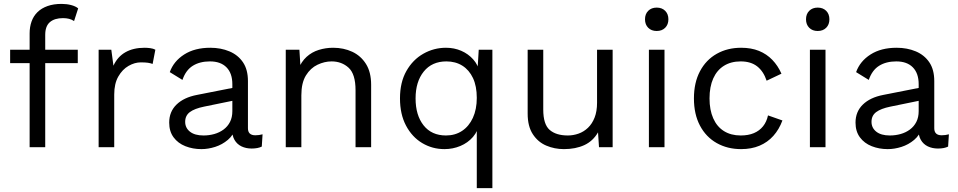

<svg xmlns="http://www.w3.org/2000/svg" viewBox="-20 -755 4914 985"><path d="M296 -735Q322 -735 345 -729Q368 -723 381 -712L360 -647Q348 -655 334 -658.5Q320 -662 303 -662Q260 -662 236 -641.5Q212 -621 212 -576V-500V-474V0H132V-584Q132 -617 142 -645Q152 -673 172.5 -693Q193 -713 224 -724Q255 -735 296 -735ZM379 -500V-431H32V-500Z M486 0V-500H551L562 -418Q583 -464 623.5 -487Q664 -510 722 -510Q735 -510 750.5 -508Q766 -506 777 -500L763 -427Q752 -431 739 -433Q726 -435 702 -435Q671 -435 639.5 -417Q608 -399 587 -362.5Q566 -326 566 -270V0Z M1172 -323Q1172 -379 1142 -409.5Q1112 -440 1057 -440Q1005 -440 969 -417.5Q933 -395 916 -345L851 -385Q871 -441 925 -475.5Q979 -510 1059 -510Q1113 -510 1157 -491.5Q1201 -473 1226.5 -435.5Q1252 -398 1252 -339V-97Q1252 -61 1290 -61Q1309 -61 1327 -66L1323 -3Q1303 7 1271 7Q1242 7 1219 -4Q1196 -15 1183 -37.5Q1170 -60 1171 -94L1190 -101Q1178 -62 1149 -37.5Q1120 -13 1084 -1.5Q1048 10 1013 10Q969 10 931 -5Q893 -20 870.5 -50.5Q848 -81 848 -126Q848 -182 885.5 -218.5Q923 -255 990 -268L1188 -307V-241L1027 -208Q978 -198 954 -180Q930 -162 930 -130Q930 -99 954.5 -79.5Q979 -60 1024 -60Q1053 -60 1079.5 -67.5Q1106 -75 1127 -90.5Q1148 -106 1160 -129.5Q1172 -153 1172 -185Z M1446 0V-500H1516L1523 -388L1510 -399Q1526 -439 1553 -463.5Q1580 -488 1615.5 -499Q1651 -510 1689 -510Q1743 -510 1787 -489.5Q1831 -469 1857.5 -427Q1884 -385 1884 -320V0H1804V-292Q1804 -375 1768.5 -407.5Q1733 -440 1681 -440Q1645 -440 1609 -423Q1573 -406 1549.5 -368Q1526 -330 1526 -266V0Z M2426 210V-137L2440 -127Q2433 -83 2406.5 -52.5Q2380 -22 2341.5 -6Q2303 10 2260 10Q2198 10 2146 -21Q2094 -52 2063 -110.5Q2032 -169 2032 -250Q2032 -333 2065 -391Q2098 -449 2152 -479.5Q2206 -510 2268 -510Q2310 -510 2346 -494.5Q2382 -479 2407.5 -450.5Q2433 -422 2441 -383H2429L2436 -500H2506V210ZM2268 -60Q2315 -60 2350.5 -83.5Q2386 -107 2406 -150.5Q2426 -194 2426 -253Q2426 -313 2406.5 -354.5Q2387 -396 2352 -418Q2317 -440 2270 -440Q2196 -440 2154 -388Q2112 -336 2112 -250Q2112 -164 2153 -112Q2194 -60 2268 -60Z M2873 10Q2825 10 2782.5 -8Q2740 -26 2713.5 -66.5Q2687 -107 2687 -172V-500H2767V-193Q2767 -117 2800 -88.5Q2833 -60 2893 -60Q2921 -60 2948 -69.5Q2975 -79 2996.5 -99.5Q3018 -120 3030.5 -152Q3043 -184 3043 -228V-500H3123V0H3053L3048 -76Q3022 -31 2977.5 -10.5Q2933 10 2873 10Z M3389 -500V0H3309V-500ZM3349 -596Q3322 -596 3305.5 -612.5Q3289 -629 3289 -656Q3289 -683 3305.5 -699.5Q3322 -716 3349 -716Q3376 -716 3392.5 -699.5Q3409 -683 3409 -656Q3409 -629 3392.5 -612.5Q3376 -596 3349 -596Z M3782 -510Q3834 -510 3873.5 -494Q3913 -478 3942 -448Q3971 -418 3989 -377L3913 -341Q3897 -389 3864.5 -414.5Q3832 -440 3780 -440Q3730 -440 3694 -417.5Q3658 -395 3639 -352.5Q3620 -310 3620 -250Q3620 -191 3639 -148Q3658 -105 3694 -82.5Q3730 -60 3780 -60Q3819 -60 3847.5 -72Q3876 -84 3894.5 -107Q3913 -130 3920 -163L3994 -137Q3977 -91 3947.5 -58Q3918 -25 3876.5 -7.5Q3835 10 3782 10Q3712 10 3657 -21Q3602 -52 3571 -110.5Q3540 -169 3540 -250Q3540 -331 3571 -389.5Q3602 -448 3657 -479Q3712 -510 3782 -510Z M4215 -500V0H4135V-500ZM4175 -596Q4148 -596 4131.5 -612.5Q4115 -629 4115 -656Q4115 -683 4131.5 -699.5Q4148 -716 4175 -716Q4202 -716 4218.5 -699.5Q4235 -683 4235 -656Q4235 -629 4218.5 -612.5Q4202 -596 4175 -596Z M4693 -323Q4693 -379 4663 -409.5Q4633 -440 4578 -440Q4526 -440 4490 -417.5Q4454 -395 4437 -345L4372 -385Q4392 -441 4446 -475.5Q4500 -510 4580 -510Q4634 -510 4678 -491.5Q4722 -473 4747.5 -435.5Q4773 -398 4773 -339V-97Q4773 -61 4811 -61Q4830 -61 4848 -66L4844 -3Q4824 7 4792 7Q4763 7 4740 -4Q4717 -15 4704 -37.5Q4691 -60 4692 -94L4711 -101Q4699 -62 4670 -37.5Q4641 -13 4605 -1.5Q4569 10 4534 10Q4490 10 4452 -5Q4414 -20 4391.5 -50.5Q4369 -81 4369 -126Q4369 -182 4406.5 -218.5Q4444 -255 4511 -268L4709 -307V-241L4548 -208Q4499 -198 4475 -180Q4451 -162 4451 -130Q4451 -99 4475.5 -79.5Q4500 -60 4545 -60Q4574 -60 4600.5 -67.5Q4627 -75 4648 -90.5Q4669 -106 4681 -129.5Q4693 -153 4693 -185Z"/></svg>

Font: Work Sans
Style: Regular
Weight: 400
Designer: Wei Huang
Foundry: Wei Huang
Version: Version 2.006; ttfautohint (v1.8.1.43-b0c9)